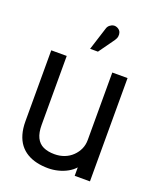

<svg xmlns="http://www.w3.org/2000/svg" viewBox="-134 -785 715 875"><g transform="rotate(20 223.0 -348.0)"><path d="M293 -645Q300 -655 301.5 -665.5Q303 -676 299.5 -685Q296 -694 286 -700Q275 -706 265 -704.5Q255 -703 246.5 -696Q238 -689 235 -678L200 -568H238ZM332 -41V0H406V-501H332V-174Q332 -150 323 -130Q314 -110 297.5 -94Q281 -78 259 -69.5Q237 -61 211 -61Q179 -61 156.5 -71.5Q134 -82 122.5 -105.5Q111 -129 111 -167V-501H36V-157Q36 -122 44 -94.5Q52 -67 67 -47.5Q82 -28 103 -15.5Q124 -3 150 3Q176 9 206 9Q230 9 254 3Q278 -3 298.5 -14.5Q319 -26 332 -41Z"/></g></svg>

Font: Advent Pro Medium
Style: Regular
Weight: 500
Designer: VivaRado, Andreas Kalpakidis
Foundry: VivaRado, Andreas Kalpakidis
Version: Version 3.000